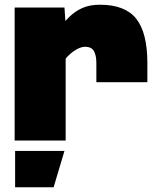

<svg xmlns="http://www.w3.org/2000/svg" viewBox="-20 -595 690 813"><path d="M388 -247V-328Q388 -361 377.5 -379Q367 -397 340 -397Q320 -397 293 -379Q266 -361 237 -320L219 -462Q246 -496 271.5 -521.5Q297 -547 328.5 -561Q360 -575 403 -575Q510 -575 557 -515.5Q604 -456 604 -328V-247ZM42 0V-563H253L258 -490V0ZM44 198V44H253L207 198Z"/></svg>

Font: Azeret Mono Thin Black
Style: Regular
Weight: 900
Version: Version 1.002